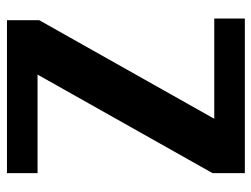

<svg xmlns="http://www.w3.org/2000/svg" viewBox="-108 -632 740 565"><g transform="rotate(-90 262.5 -350.0)"><path d="M35 0V-95L325 -610H35V-700H485V-605L195 -90H490V0Z"/></g></svg>

Font: Scada
Style: Bold
Weight: 700
Designer: Jovanny Lemonad
Foundry: Jovanny Lemonad
Version: Version 4.100;PS 004.100;hotconv 1.0.88;makeotf.lib2.5.64775